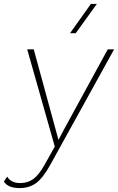

<svg xmlns="http://www.w3.org/2000/svg" viewBox="-81 -754 608 989"><path d="M176.8 97.2Q140.1 163.1 105 189Q69.8 214.8 20 214.8Q-40 214.8 -61 181.2L-43.9 155.8Q-24.9 189 23.9 189Q62 189 91.3 167.5Q120.6 146 150.9 90.8L201.2 1L59.1 -500H92.8L206.1 -85L220.2 -33.2L249 -87.9L474.1 -500H506.8ZM279.8 -583 387.2 -733.9H418L309.1 -583Z"/></svg>

Font: Human Sans ExtraLight
Style: Italic
Weight: 200
Italic angle: -8°
Designer: Tim Radville
Foundry: Continuum
Version: Version 1.000;FEAKit 1.0